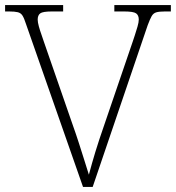

<svg xmlns="http://www.w3.org/2000/svg" viewBox="-20 -734 691 754"><path d="M82 -640Q75 -662 68.5 -672.5Q62 -683 50 -686Q38 -689 16 -689H0V-714H228V-689H184Q148 -689 138 -681.5Q128 -674 128 -657Q128 -647 132.5 -630.5Q137 -614 143 -597.5Q149 -581 152 -571L264 -248Q279 -206 290 -171.5Q301 -137 310.5 -107Q320 -77 329 -48Q341 -93 354.5 -137.5Q368 -182 391 -248L501 -570Q504 -579 509.5 -595.5Q515 -612 520 -629.5Q525 -647 525 -657Q525 -674 514.5 -681.5Q504 -689 467 -689H429V-714H651V-689H628Q605 -689 593.5 -685.5Q582 -682 575.5 -670.5Q569 -659 560 -635L344 0H306Z"/></svg>

Font: Noto Serif Hentaigana ExtraLight
Style: Regular
Weight: 200
Designer: Kazuhiro Yamada
Foundry: nipponia
Version: Version 1.000